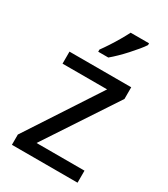

<svg xmlns="http://www.w3.org/2000/svg" viewBox="-189 -853 821 940"><g transform="rotate(30 221.5 -383.0)"><path d="M407 0H36V-58L304 -468H52V-536H401V-470L136 -68H407ZM369 -756Q360 -742 343.5 -722Q327 -702 307.5 -680.5Q288 -659 268 -639.5Q248 -620 231 -606H174V-618Q188 -637 205 -663Q222 -689 238 -716.5Q254 -744 265 -766H369Z"/></g></svg>

Font: Noto Sans Display
Style: Regular
Weight: 400
Designer: Monotype Design Team
Foundry: Monotype Imaging Inc.
Version: Version 2.003